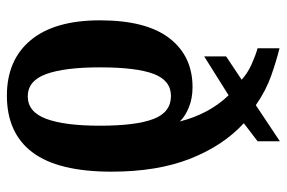

<svg xmlns="http://www.w3.org/2000/svg" viewBox="-154 -648 812 543"><g transform="rotate(90 251.5 -376.0)"><path d="M250 10Q149 10 93 -57.5Q37 -125 37 -253Q37 -384 87.5 -449.5Q138 -515 226 -515Q258 -515 283.5 -504.5Q309 -494 323 -479Q313 -519 294.5 -554Q276 -589 249 -617L139 -548V-610L205 -654Q186 -671 161.5 -682Q137 -693 116 -699V-761Q152 -752 193.5 -737.5Q235 -723 277 -694L379 -762V-699L328 -660Q392 -601 428.5 -508Q465 -415 465 -286Q465 -135 410.5 -62.5Q356 10 250 10ZM252 -49Q296 -49 315.5 -101Q335 -153 335 -253Q335 -355 316 -404.5Q297 -454 251 -454Q207 -454 188.5 -405Q170 -356 170 -253Q170 -153 189 -101Q208 -49 252 -49Z"/></g></svg>

Font: Noto Serif Armenian ExtraCondensed
Style: Bold
Weight: 700
Width: 2
Designer: Monotype Design Team
Foundry: Monotype Imaging Inc.
Version: Version 2.008; ttfautohint (v1.8.4.7-5d5b)